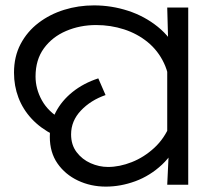

<svg xmlns="http://www.w3.org/2000/svg" viewBox="-20 -686 781 713"><path d="M179 -185Q130 -210 97.5 -245Q65 -280 48.5 -323.5Q32 -367 32 -416Q32 -476 56.5 -522.5Q81 -569 123 -601Q165 -633 218 -649.5Q271 -666 329 -666Q394 -666 455.5 -646Q517 -626 566 -586.5Q615 -547 644 -487Q673 -427 673 -347L611 -344Q611 -405 589 -451.5Q567 -498 528.5 -529.5Q490 -561 440.5 -577Q391 -593 337 -593Q277 -593 225.5 -571Q174 -549 143 -506.5Q112 -464 112 -402Q112 -356 135.5 -313.5Q159 -271 208 -243L179 -185ZM373 7Q317 7 269.5 -15.5Q222 -38 193.5 -79Q165 -120 165 -178Q165 -227 187 -269.5Q209 -312 249.5 -344.5Q290 -377 345 -395L372 -333Q317 -314 280.5 -275.5Q244 -237 244 -187Q244 -148 264.5 -121Q285 -94 316.5 -80Q348 -66 381 -66Q424 -66 469.5 -84Q515 -102 553 -137Q591 -172 612 -224L650 -180Q626 -116 581.5 -74.5Q537 -33 482.5 -13Q428 7 373 7ZM606 -106 601 -144V-471L605 -511L601 -658H679V0H601Z"/></svg>

Font: odia115
Style: Regular
Weight: 400
Designer: Amélie Bonet and Sol Matas
Foundry: Google LLC
Version: Version 2.003